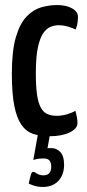

<svg xmlns="http://www.w3.org/2000/svg" viewBox="-20 -530 346 761"><path d="M176 10Q139 10 111 0.5Q83 -9 64.5 -36Q46 -63 36.5 -111.5Q27 -160 27 -239Q27 -329 43 -383Q59 -437 85.5 -464.5Q112 -492 143.5 -501Q175 -510 206 -510Q242 -510 265.5 -497Q289 -484 289 -463Q289 -454 287.5 -441Q286 -428 280 -413Q268 -419 249.5 -424.5Q231 -430 212 -430Q196 -430 180 -423.5Q164 -417 151 -398Q138 -379 130 -341Q122 -303 122 -239Q122 -190 126.5 -157Q131 -124 141 -105Q151 -86 166.5 -78.5Q182 -71 204 -71Q226 -71 246 -77Q266 -83 279 -91Q283 -76 285 -64.5Q287 -53 287 -42Q287 -20 256 -5Q225 10 176 10ZM151 211Q127 211 110.5 204.5Q94 198 94 198Q94 198 96 188Q98 178 101 167Q104 156 107 153Q112 148 124 156.5Q136 165 152 165Q169 165 176 155.5Q183 146 183 131Q183 113 175.5 105.5Q168 98 154 98Q134 98 123 101Q112 104 112 104L131 -2H179L168 59Q168 59 168 58Q168 57 184 57Q204 57 219 72.5Q234 88 234 124Q234 149 224 169Q214 189 195 200Q176 211 151 211Z"/></svg>

Font: Yanone Kaffeesatz ExtraLight Medium
Style: Regular
Weight: 500
Version: Version 2.003